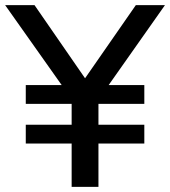

<svg xmlns="http://www.w3.org/2000/svg" viewBox="-30 -725 660 745"><path d="M248 0V-168H70V-241H248V-322H70V-395H222V-377L-10 -705H104L312 -404H288L497 -705H610L379 -377V-395H530V-322H352V-241H530V-168H352V0Z"/></svg>

Font: Nunito Sans 12pt ExtraLight 12pt SemiBold
Style: Regular
Weight: 600
Version: Version 3.101;gftools[0.9.27]